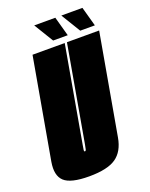

<svg xmlns="http://www.w3.org/2000/svg" viewBox="-176 -892 762 975"><g transform="rotate(-20 204.5 -404.0)"><path d="M134 4Q35 4 0.2 -28Q-34.5 -60 -22 -132L74 -675H248L156.5 -156Q153.5 -140 152.5 -131.5Q152 -125.5 154 -123.5Q155 -123 156.5 -123Q161.5 -123 163.5 -131.5Q165.5 -140 168.5 -156L260 -675H434L338 -132Q325.5 -60 279.2 -28Q233 4 134 4ZM343.5 -707 279.5 -812H393.5L422.5 -707ZM197 -707 133 -812H247L276 -707Z"/></g></svg>

Font: Anybody UltraCondensed Black
Style: Italic
Weight: 900
Width: 1
Italic angle: -10°
Designer: Tyler Finck
Foundry: Etcetera Type Company
Version: Version 1.010; ttfautohint (v1.8.3) -l 8 -r 50 -G 200 -x 14 